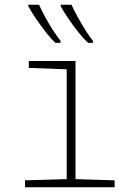

<svg xmlns="http://www.w3.org/2000/svg" viewBox="-20 -786 570 806"><path d="M85 0V-29L260 -34V-495L101 -501V-530H297V-34L461 -29V0ZM350 -606Q333 -621 310.5 -649Q288 -677 267.5 -707Q247 -737 235 -759V-766H280Q290 -744 306.5 -714Q323 -684 340.5 -656.5Q358 -629 370 -615V-606ZM213 -606Q196 -621 174 -649Q152 -677 131.5 -707Q111 -737 99 -759V-766H144Q154 -743 170.5 -713Q187 -683 204.5 -656Q222 -629 234 -615V-606Z"/></svg>

Font: Noto Sans Mono Condensed ExtraLight
Style: Regular
Weight: 200
Width: 3
Designer: Monotype Design Team
Foundry: Monotype Imaging Inc.
Version: Version 2.014; ttfautohint (v1.8.4.7-5d5b)